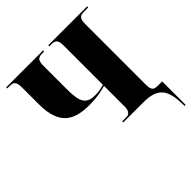

<svg xmlns="http://www.w3.org/2000/svg" viewBox="-238 -889 1274 1274"><g transform="rotate(-45 399.0 -252.0)"><path d="M768 210H778V-10H734C696 -10 686 -28 686 -69V-640C686 -693 702 -704 739 -704H778V-714H413V-704H432C469 -704 484 -693 484 -640V-272C467 -267 437 -259 403 -259C320 -259 294 -293 294 -417V-640C294 -693 310 -704 347 -704H365V-714H18V-704H40C78 -704 92 -693 92 -637V-480C92 -280 193 -240 327 -240C413 -240 466 -257 484 -262V-66C484 -33 471 -10 443 -10H403V0H588C725 0 768 50 768 210Z"/></g></svg>

Font: Noto Serif Display Black
Style: Regular
Weight: 900
Designer: Monotype Design Team
Foundry: Monotype Imaging Inc.
Version: Version 2.009